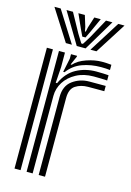

<svg xmlns="http://www.w3.org/2000/svg" viewBox="-121 -860 630 921"><g transform="rotate(15 193.5 -399.5)"><path d="M107 0V-600H136.8L137 -528L131.5 -448.5H138.2Q162.8 -502.8 207.1 -527Q251.5 -551.2 306 -551.2Q320 -551.2 340.8 -550.5Q361.5 -549.8 367 -549V-523Q359.5 -523.8 337.9 -524.4Q316.2 -525 300.2 -525Q250.5 -525 213.8 -505.1Q177 -485.2 157 -453.4Q137 -421.5 137 -385.2V0ZM47 0V-600H77V0ZM167 0V-388Q167 -442.8 203.2 -469.4Q239.5 -496 286.2 -496Q304.2 -496 327.5 -496Q350.8 -496 367 -496V-469.8Q351 -470 326.8 -469.9Q302.5 -469.8 286.2 -469.8Q250.8 -469.8 224.6 -452.9Q198.5 -436 198.5 -391.2V0ZM152.5 -508.5 166.8 -577.5V-600H196.5L197 -596L177.8 -552H183.2Q204 -575.8 244.1 -589.6Q284.2 -603.5 320.2 -603.5Q328.8 -603.5 343.6 -602.9Q358.5 -602.2 367 -601V-575Q360 -576.2 346.2 -576.9Q332.5 -577.5 322.5 -577.5Q272.2 -577.5 229.6 -561.9Q187 -546.2 159.2 -508.5ZM31.2 -799H62.2L159.2 -645H129.2ZM91.2 -799H123.2L176 -703.2L201.2 -662.5H209.2L234.5 -703L287.2 -799H319.2L227.2 -645H183.2ZM150.2 -799H182.2L199 -744.5L203.2 -722.8H207.2L211.8 -744.5L229.2 -799H261.2L229 -728.2L213.2 -695.5H197.2L181.8 -728.2ZM348.2 -799H379.2L281.2 -645H251.2Z"/></g></svg>

Font: Big Shoulders Inline Text Thin Black
Style: Regular
Weight: 900
Version: Version 2.002